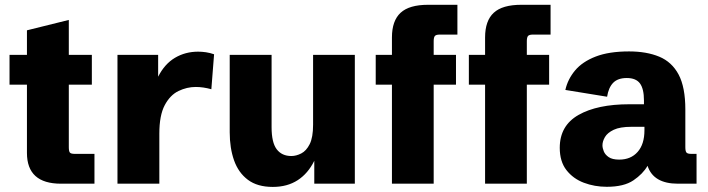

<svg xmlns="http://www.w3.org/2000/svg" viewBox="-20 -752 2898 786"><path d="M229.5 0Q90.3 0 90.3 -126V-405.3H19V-527.3H90.3V-627.9L261.7 -670.4V-527.3H356V-405.3H261.7V-149.4Q261.7 -132.8 266.1 -127.4Q270.5 -122.1 286.1 -122.1H366.7V0Z M460.9 0V-527.3H627.4V-438Q653.8 -490.2 696.3 -515.4Q738.8 -540.5 791 -540.5Q806.6 -540.5 823.2 -538.1Q839.8 -535.6 856.4 -529.8L845.2 -386.7Q812 -396 781.2 -396Q745.1 -396 710.7 -379.4Q676.3 -362.8 654.3 -321.3Q632.3 -279.8 632.3 -205.1V0Z M1096.7 13.2Q1033.7 13.2 994.9 -15.9Q956.1 -44.9 938.2 -95.5Q920.4 -146 920.4 -210.4V-527.3H1091.8V-231.4Q1091.8 -168.5 1112.8 -140.9Q1133.8 -113.3 1172.9 -113.3Q1192.4 -113.3 1213.1 -123.8Q1233.9 -134.3 1247.8 -161.9Q1261.7 -189.5 1261.7 -241.2V-527.3H1432.6V0H1266.6V-93.8Q1241.2 -42 1198.7 -14.4Q1156.2 13.2 1096.7 13.2Z M1584.5 0V-405.3H1518.1V-527.3H1584.5V-598.6Q1584.5 -667 1619.9 -699.7Q1655.3 -732.4 1732.4 -732.4H1852.5V-610.4H1780.3Q1765.1 -610.4 1760.3 -604.7Q1755.4 -599.1 1755.4 -583V-527.3H1846.7V-405.3H1755.4V0ZM1965.8 0V-405.3H1899.4V-527.3H1965.8V-598.6Q1965.8 -667 2001.2 -699.7Q2036.6 -732.4 2113.8 -732.4H2233.9V-610.4H2161.6Q2146.5 -610.4 2141.6 -604.7Q2136.7 -599.1 2136.7 -583V-527.3H2228V-405.3H2136.7V0Z M2463.9 12.7Q2414.1 12.7 2370.1 -3.9Q2326.2 -20.5 2298.8 -55.7Q2271.5 -90.8 2271.5 -147Q2271.5 -237.8 2348.4 -281.5Q2425.3 -325.2 2556.6 -325.2H2616.2V-340.8Q2616.2 -388.2 2599.9 -410.4Q2583.5 -432.6 2545.9 -432.6Q2509.3 -432.6 2490.2 -413.1Q2471.2 -393.6 2465.3 -356L2294.4 -383.8Q2304.2 -427.7 2334.2 -463.6Q2364.3 -499.5 2418.7 -520.5Q2473.1 -541.5 2555.2 -541.5Q2627 -541.5 2678.7 -520Q2730.5 -498.5 2758.1 -446.8Q2785.6 -395 2785.6 -303.7V-149.4Q2785.6 -132.8 2790.3 -127.4Q2794.9 -122.1 2810.1 -122.1H2831.5V0H2755.4Q2654.8 0 2630.9 -73.2Q2611.8 -40 2573 -13.7Q2534.2 12.7 2463.9 12.7ZM2515.1 -98.6Q2562.5 -98.6 2590.3 -130.1Q2618.2 -161.6 2618.2 -218.8V-232.9H2564.9Q2518.1 -232.9 2492.4 -220.7Q2466.8 -208.5 2456.5 -190.9Q2446.3 -173.3 2446.3 -157.2Q2446.3 -146 2451.7 -132.6Q2457 -119.1 2471.7 -108.9Q2486.3 -98.6 2515.1 -98.6Z"/></svg>

Font: Schibsted Grotesk ExtraBold
Style: Regular
Weight: 800
Designer: Bakken & Baeck AS, Henrik Kongsvoll
Foundry: Schibsted ASA
Version: Version 1.100; ttfautohint (v1.8.4.7-5d5b);gftools[0.9.25]